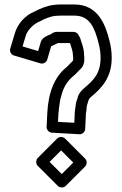

<svg xmlns="http://www.w3.org/2000/svg" viewBox="-20 -741 545 861"><path d="M315 -233V-226.6L313.2 -190.4L240.2 -194.5L241.9 -229.8C242.3 -233.1 243 -236.5 243 -240C243 -248.3 245.2 -259.8 246.8 -272.9C249 -290.6 250.8 -298.8 257 -319C266.5 -354 286.3 -382.4 310.4 -401.3C317.6 -407 325.5 -415.5 335 -425.6L345.7 -436.3C353.5 -444.1 358 -460.2 358 -471V-482C358 -486.5 357.4 -492.8 357 -496C356.2 -529.6 344.6 -550.5 340.3 -568.1C339.2 -572.3 335.9 -577.1 334.1 -579.7C329.8 -592.8 318 -598 310 -598H236C218.3 -598 211.3 -589.4 207.6 -587.3C197.2 -582.7 169.3 -574.5 163 -553L151 -512.1L81.1 -532.8L94.1 -576.2C101.5 -604.3 126.8 -630 152 -642.1C160 -645.4 167.5 -649.2 175.3 -653.7C201.9 -665.2 218 -671 253 -671H313C382.4 -671 404.5 -617.8 422.7 -544.9C427.7 -525 431 -505.8 431 -482C431 -413.5 401.6 -382.7 359 -347.2C349 -338.9 332 -322.9 327.6 -300.5C325.5 -293 319.4 -280.7 319 -265.3C317.8 -252 315 -243.6 315 -233ZM369 -264C369 -267.5 371.5 -271.2 376.2 -288.6C377.9 -295.3 380.4 -300 391 -308.8C436.5 -346.7 481 -394.2 481 -482C481 -510.5 476.9 -534.7 471.3 -557.1C453.5 -628.1 421.2 -721 313 -721H253C210.4 -721 182.4 -711.3 154 -698.9C146.2 -695.5 138.4 -690.5 132.7 -688.2C94.5 -672.9 58.4 -635.2 45.9 -589.7L26 -523.1C22.1 -510 29.9 -495.9 42.9 -492L160.9 -457C174.1 -453.1 188.2 -461 192 -474L209.2 -533C211.6 -534.5 233.1 -544.5 239.6 -548H293.9C300.2 -526.9 307 -511.3 307 -494C307 -490.1 308 -485.9 308 -482V-473.5C307.6 -471.3 307.2 -469.6 306.8 -468.1L299 -460.4C289.7 -450.4 284.3 -445 279 -440.2C224.8 -397.2 196.7 -327.6 192 -233.2L189 -172.2C188.4 -160.1 198.3 -146.9 212.6 -146L335.6 -139C349.6 -138.2 361.3 -149.3 362 -162.8L365 -224.8C365 -225.1 365 -225.6 365 -226V-230.6C366.8 -240.7 369 -252.5 369 -264ZM202.4 -15 254 -66.6 308.6 -12 257 39.6ZM149.3 -32.7C141.7 -25.1 138.6 -8 149.3 2.7L239.3 92.7C246.9 100.3 264 103.4 274.7 92.7L361.7 5.7C369.3 -1.9 372.4 -19 361.7 -29.7L271.7 -119.7C264.1 -127.3 247 -130.4 236.3 -119.7Z"/></svg>

Font: Tape
Style: Regular
Weight: 500
Foundry: Cannot Into Space Fonts
Version: Version 0.97